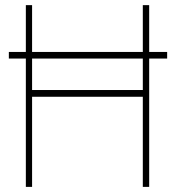

<svg xmlns="http://www.w3.org/2000/svg" viewBox="-20 -731 674 751"><path d="M633.8 -527.8V-502H563.5V0H538.6V-352.5H105.5V0H81.1V-502H14.6V-527.8H81.1V-710.9H105.5V-527.8H538.6V-710.9H563.5V-527.8ZM538.6 -378.9V-502H105.5V-378.9Z"/></svg>

Font: Robert Sans Thin
Style: Regular
Weight: 100
Designer: Christian Robertson (extended by Adam Twardoch)
Foundry: Google
Version: Version 12.135;April 2, 2019;FontCreator 11.5.0.2425 64-bit;